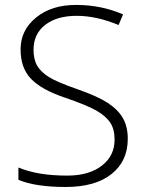

<svg xmlns="http://www.w3.org/2000/svg" viewBox="-20 -744 585 774"><path d="M495.1 -184.1Q495.1 -94.7 429.7 -42.5Q364.3 9.8 244.1 9.8Q124 9.8 54.2 -19V-68.8Q131.3 -36.1 251 -36.1Q338.9 -36.1 390.6 -76.2Q442.4 -116.2 441.9 -182.1Q441.9 -222.7 424.8 -249Q407.7 -275.4 369.1 -297.9Q330.1 -320.3 238.3 -351.6Q146.5 -382.8 104.5 -426.8Q62.5 -470.7 63 -546.9Q63.5 -623 126 -673.8Q188.5 -724.6 288.1 -724.1Q387.7 -724.1 476.1 -686L458 -643.1Q369.1 -680.2 289.1 -680.2Q209 -680.2 162.1 -643.6Q115.2 -606.9 115.2 -543.9Q115.2 -504.4 129.9 -479Q144.5 -454.1 176.8 -433.6Q209.5 -413.1 291 -384.8Q372.6 -356.4 414.6 -329.1Q456.1 -301.8 475.6 -267.6Q495.1 -233.4 495.1 -184.1Z"/></svg>

Font: OpenSans-Light
Style: Regular
Weight: 300
Foundry: Ascender Corporation
Version: Version 1.10